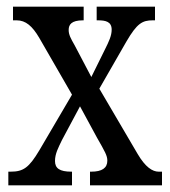

<svg xmlns="http://www.w3.org/2000/svg" viewBox="-20 -556 510 576"><path d="M5 0H196V-41H194C159 -41 145 -51 145 -73C145 -95 155 -113 166 -136L220 -237L271 -143C295 -101 302 -89 302 -74C302 -52 286 -41 254 -41H250V0H466V-41H456C437 -41 416 -55 393 -94L278 -290L359 -431C391 -486 407 -495 438 -495H445V-536H270V-495H274C297 -495 315 -491 315 -467C315 -449 307 -432 295 -408L254 -325L204 -420C192 -441 186 -452 186 -466C186 -482 194 -495 229 -495H231V-536H19V-495H30C57 -495 77 -478 98 -442L196 -272L98 -105C67 -53 50 -41 12 -41H5Z"/></svg>

Font: Noto Serif Armenian ExtraCondensed
Style: Regular
Weight: 400
Width: 2
Designer: Monotype Design Team
Foundry: Monotype Imaging Inc.
Version: Version 2.008